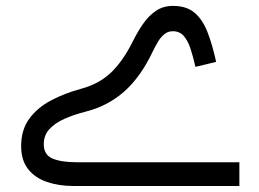

<svg xmlns="http://www.w3.org/2000/svg" viewBox="-20 -622 867 642"><path d="M633.4 -398.5 702.7 -415Q690.1 -473.3 673.6 -515.2Q657.2 -557.1 630.2 -579.7Q603.3 -602.3 558.3 -602.3Q525.8 -602.3 501.3 -585.7Q476.9 -569.1 458.1 -541.8Q439.3 -514.5 423.2 -482.1Q391.7 -418.6 351.8 -380Q311.8 -341.5 251 -325.1Q196.6 -310.4 151 -286.4Q105.3 -262.4 78 -225.2Q50.7 -188 50.7 -133.4Q50.7 -86.3 73.8 -56.8Q96.9 -27.3 136.8 -13.7Q176.7 0 227.2 0H780.4V-79.5H235.7Q184.8 -79.5 155.6 -91.9Q126.4 -104.3 126.4 -139.8Q126.4 -169.9 145.4 -190.5Q164.5 -211.1 196.4 -225.1Q228.2 -239 266.4 -248.7Q341 -267.5 396.2 -316.7Q451.3 -365.8 491.7 -451.7Q499.3 -467.4 508.4 -482.6Q517.5 -497.8 529.6 -507.7Q541.7 -517.6 557.8 -517.6Q580.5 -517.6 594.3 -501.9Q608 -486.3 616.9 -459.5Q625.8 -432.7 633.4 -398.5Z"/></svg>

Font: Estedad VF
Style: Regular
Weight: 100
Designer: Amin Abedi
Version: Version 7.3